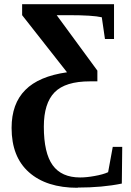

<svg xmlns="http://www.w3.org/2000/svg" viewBox="-20 -674 621 911"><path d="M348 216V217Q200 217 117 143Q35 70 35 -67Q35 -182 100 -247Q164 -312 298 -331L85 -602V-654H521V-489H478L463 -592Q420 -602 307 -602H249L442 -339V-288H407Q290 -288 239 -236Q188 -184 188 -73Q188 52 230 110Q272 168 360 168Q391 168 429 161Q469 154 493 143L515 23H560L558 197Q466 216 348 216Z"/></svg>

Font: Libra Serif Modern
Style: Bold
Weight: 700
Designer: Stefan Peev, Context Ltd
Foundry: Ascender Corporation
Version: Version 1.000